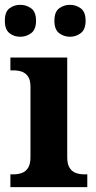

<svg xmlns="http://www.w3.org/2000/svg" viewBox="-26 -774 398 794"><path d="M17 0V-53H29Q49 -53 65 -59Q81 -65 90.5 -80.5Q100 -96 100 -124V-416Q100 -443 90 -457.5Q80 -472 64.5 -477.5Q49 -483 29 -483H17V-536H252V-124Q252 -96 261.5 -80.5Q271 -65 287 -59Q303 -53 323 -53H335V0ZM264 -622Q238 -622 218.5 -637Q199 -652 199 -688Q199 -725 218.5 -739.5Q238 -754 264 -754Q288 -754 308 -739.5Q328 -725 328 -688Q328 -652 308 -637Q288 -622 264 -622ZM58 -622Q32 -622 13 -637Q-6 -652 -6 -688Q-6 -725 13 -739.5Q32 -754 58 -754Q83 -754 103 -739.5Q123 -725 123 -688Q123 -652 103 -637Q83 -622 58 -622Z"/></svg>

Font: Noto Serif Hebrew
Style: Bold
Weight: 700
Version: Version 2.003